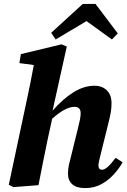

<svg xmlns="http://www.w3.org/2000/svg" viewBox="-20 -948 652 983"><path d="M49 10 25 -2 116 -430Q126 -477 135.5 -523Q145 -569 153 -615L79 -625L87 -671L295 -721L322 -710L249 -381Q300 -440 354.5 -474.5Q409 -509 464 -509Q503 -509 527 -485.5Q551 -462 551 -419Q551 -396 547 -372.5Q543 -349 537 -326L494 -152Q490 -136 487 -123Q484 -110 484 -101Q484 -79 503 -79Q527 -79 572 -140L608 -117Q589 -84 561 -53.5Q533 -23 497 -4Q461 15 416 15Q371 15 349.5 -5Q328 -25 328 -59Q328 -84 334 -109Q340 -134 346 -157L380 -295Q386 -318 389.5 -336.5Q393 -355 393 -368Q393 -401 361 -401Q315 -401 247 -340L222 -225Q209 -162 198.5 -109Q188 -56 177 0ZM469 -928 583 -777 553 -746 423 -840 265 -746 242 -780 404 -928Z"/></svg>

Font: Source Serif 4 SmText
Style: Bold Italic
Weight: 700
Italic angle: -12°
Designer: Frank Grießhammer
Foundry: Adobe
Version: Version 4.005;hotconv 1.1.0;makeotfexe 2.6.0